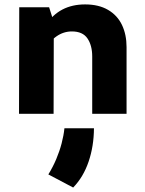

<svg xmlns="http://www.w3.org/2000/svg" viewBox="-20 -508 645 857"><path d="M391.6 -255.9Q391.6 -305.2 370.4 -336.4Q349.2 -367.7 300.8 -367.7Q263.6 -367.7 232.1 -345.7Q200.7 -323.7 180.7 -283.7L185.5 -397.5Q245 -488.3 359.9 -488.3Q420.6 -488.3 462.3 -463.9Q504 -439.5 524.5 -396.5Q544.9 -353.5 544.9 -297.9V0H391.6ZM65.9 -475.6H199.2L220.2 -409.7L219.2 0H64.9ZM195.8 270.5Q216.3 237.3 231.2 201.9Q246.1 166.5 255.1 131.8Q264.2 97.2 267.6 64.5H399.4Q398.9 144.5 375.5 213.4Q352.1 282.2 306.6 329.1Z"/></svg>

Font: DavidDev Light
Style: Regular
Weight: 300
Designer: David.dev
Foundry: David.dev
Version: Version 1.001;FEAKit 1.0